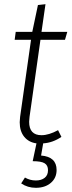

<svg xmlns="http://www.w3.org/2000/svg" viewBox="-20 -674 343 916"><path d="M121 -117Q119 -99 119 -93Q119 -29 178 -29Q213 -29 257 -53L273 -21Q232 7 186 10L176 68Q250 74 250 137Q250 175 222.5 198.5Q195 222 151 222Q112 222 81 201L99 173Q123 187 151 187Q177 187 193 174.5Q209 162 209 138Q209 115 193 105Q177 95 136 95L154 10Q117 5 95.5 -21.5Q74 -48 74 -91Q74 -99 76 -117L128 -484H50L55 -522H134L161 -650L197 -654L178 -522H301L290 -484H173Z"/></svg>

Font: Fira Sans Condensed ExtraLight
Style: Italic
Weight: 275
Width: 3
Italic angle: -8°
Designer: Carrois Corporate & Edenspiekermann AG
Foundry: Carrois Corporate GbR & Edenspiekermann AG
Version: Version 4.203